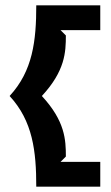

<svg xmlns="http://www.w3.org/2000/svg" viewBox="-20 -630 417 720"><path d="M16 -270C103 -176 116 -63 116 70H356V-23H207L227 -43C227 -106 224 -176 137 -270C224 -364 227 -434 227 -497L207 -517H356V-610H116C116 -477 103 -364 16 -270Z"/></svg>

Font: Charger EcoBlack
Style: Black
Weight: 1000
Designer: Jasper
Foundry: Cannot Into Space Fonts
Version: Version 1.1